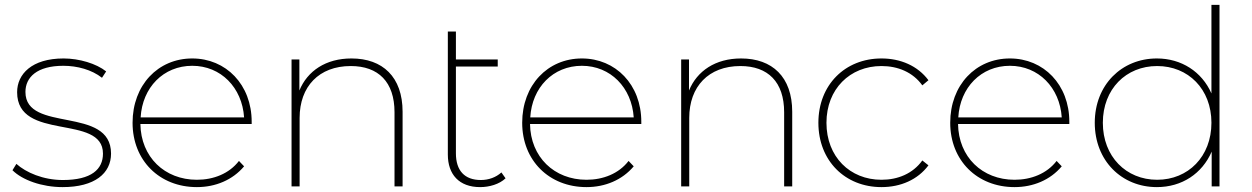

<svg xmlns="http://www.w3.org/2000/svg" viewBox="-20 -762 5117 785"><path d="M236 3C367 3 434 -53 434 -134C434 -331 84 -217 84 -386C84 -446 131 -493 239 -493C296 -493 355 -477 397 -444L414 -470C374 -502 304 -523 240 -523C110 -523 50 -459 50 -385C50 -182 401 -298 401 -134C401 -70 354 -26 237 -26C156 -26 86 -57 47 -92L31 -66C71 -26 151 3 236 3Z M1009 -264C1009 -416 904 -523 766 -523C626 -523 522 -414 522 -260C522 -106 632 3 785 3C861 3 931 -26 978 -82L957 -104C917 -52 853 -27 785 -27C653 -27 556 -120 554 -255H1009ZM766 -493C883 -493 970 -404 978 -282H555C562 -404 648 -493 766 -493Z M1417 -523C1312 -523 1237 -472 1204 -392V-519H1172V0H1205V-280C1205 -408 1284 -492 1414 -492C1527 -492 1593 -427 1593 -303V0H1626V-305C1626 -448 1544 -523 1417 -523Z M2030 -57C2008 -37 1978 -26 1946 -26C1879 -26 1844 -65 1844 -135V-490H2015V-519H1844V-633H1811V-130C1811 -49 1857 3 1943 3C1981 3 2022 -9 2047 -33Z M2602 -264C2602 -416 2497 -523 2359 -523C2219 -523 2115 -414 2115 -260C2115 -106 2225 3 2378 3C2454 3 2524 -26 2571 -82L2550 -104C2510 -52 2446 -27 2378 -27C2246 -27 2149 -120 2147 -255H2602ZM2359 -493C2476 -493 2563 -404 2571 -282H2148C2155 -404 2241 -493 2359 -493Z M3010 -523C2905 -523 2830 -472 2797 -392V-519H2765V0H2798V-280C2798 -408 2877 -492 3007 -492C3120 -492 3186 -427 3186 -303V0H3219V-305C3219 -448 3137 -523 3010 -523Z M3584 3C3662 3 3732 -27 3776 -86L3751 -106C3712 -52 3651 -27 3584 -27C3455 -27 3359 -121 3359 -260C3359 -398 3455 -492 3584 -492C3651 -492 3712 -467 3751 -413L3776 -434C3732 -493 3662 -523 3584 -523C3435 -523 3326 -415 3326 -260C3326 -105 3435 3 3584 3Z M4352 -264C4352 -416 4247 -523 4109 -523C3969 -523 3865 -414 3865 -260C3865 -106 3975 3 4128 3C4204 3 4274 -26 4321 -82L4300 -104C4260 -52 4196 -27 4128 -27C3996 -27 3899 -120 3897 -255H4352ZM4109 -493C4226 -493 4313 -404 4321 -282H3898C3905 -404 3991 -493 4109 -493Z M4933 -742V-380C4894 -469 4810 -523 4710 -523C4566 -523 4456 -415 4456 -260C4456 -105 4566 3 4710 3C4812 3 4895 -52 4934 -142V0H4966V-742ZM4711 -27C4584 -27 4489 -122 4489 -260C4489 -398 4584 -492 4711 -492C4838 -492 4933 -398 4933 -260C4933 -122 4838 -27 4711 -27Z"/></svg>

Font: Talent ExtraLight
Style: Regular
Weight: 200
Designer: Mike Powis
Version: Version 1.001;hotconv 1.0.109;makeotfexe 2.5.65596